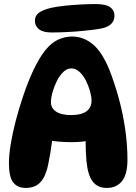

<svg xmlns="http://www.w3.org/2000/svg" viewBox="-20 -919 672 946"><path d="M107 7Q67 7 45.5 -19.5Q24 -46 24 -116Q24 -155 33 -210Q42 -265 58.5 -327.5Q75 -390 96.5 -453Q118 -516 143 -570Q174 -636 204 -672.5Q234 -709 267 -724Q300 -739 336 -739Q390 -739 436 -702Q482 -665 519 -575Q543 -514 564 -439Q585 -364 596.5 -285Q608 -206 608 -132Q608 -60 581 -26.5Q554 7 506 7Q462 7 437.5 -23.5Q413 -54 406 -125Q402 -170 402 -217.5Q402 -265 406 -309L441 -233Q410 -222 363.5 -219.5Q317 -217 266.5 -221.5Q216 -226 173 -240L240 -307Q241 -259 235 -212.5Q229 -166 221 -128Q214 -84 200.5 -54Q187 -24 164.5 -8.5Q142 7 107 7ZM330 -352Q381 -352 406 -370.5Q431 -389 431 -423Q431 -443 423.5 -470Q416 -497 403 -522.5Q390 -548 371.5 -565Q353 -582 332 -582Q310 -582 292 -564.5Q274 -547 260.5 -520.5Q247 -494 239 -465.5Q231 -437 231 -415Q231 -386 256.5 -369Q282 -352 330 -352ZM234 -759Q192 -759 172 -775Q152 -791 152 -816Q152 -841 170 -855Q188 -869 230 -880Q262 -887 301 -891Q340 -895 379.5 -897Q419 -899 452 -899Q502 -899 523 -883.5Q544 -868 544 -842Q544 -815 525.5 -799Q507 -783 471 -777Q440 -772 396 -767.5Q352 -763 309 -761Q266 -759 234 -759Z"/></svg>

Font: DynaPuff Medium
Style: Regular
Weight: 500
Version: Version 2.000